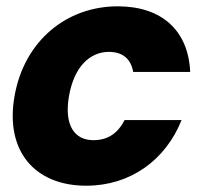

<svg xmlns="http://www.w3.org/2000/svg" viewBox="-20 -586 645 614"><path d="M26.6 -279.2C-4.9 -102.5 91.8 7.9 255.6 7.9C395.9 7.9 509 -72.9 560.6 -202H378.4C357.5 -160.9 325.8 -137.7 278.9 -137.7C217.6 -137.7 184.4 -186.2 200.7 -279.2C216.9 -371.7 266.7 -420.1 328 -420.1C374.9 -420.1 399.1 -395.1 406 -355.9H588.2C582.4 -488.8 496.9 -565.8 356.6 -565.8C192.8 -565.8 57.7 -455.4 26.6 -279.2Z"/></svg>

Font: Poppins Devanagari Thin
Style: Italic
Weight: 100
Italic angle: -10°
Designer: Ninad Kale (Devanagari), Jonny Pinhorn (Latin)
Foundry: Indian Type Foundry
Version: 4.005